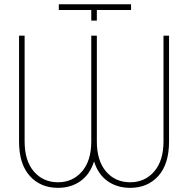

<svg xmlns="http://www.w3.org/2000/svg" viewBox="-20 -880 894 910"><path d="M412.6 -782.2V-832.5H258.8V-859.9H601.1V-832.5H439V-782.2ZM254.9 10.3Q171.9 10.3 121.1 -46.1Q70.3 -102.5 70.3 -209.5V-710.9H96.7V-209.5Q96.7 -118.2 140.6 -67.1Q184.6 -16.1 254.9 -16.1Q324.2 -16.1 368.4 -67.1Q412.6 -118.2 412.6 -209.5V-710.9H439V-209.5Q439 -118.2 482.7 -67.1Q526.4 -16.1 597.2 -16.1Q666.5 -16.1 710.7 -67.1Q754.9 -118.2 754.9 -209.5V-710.9H781.2V-209.5Q781.2 -102.5 730.5 -46.1Q679.7 10.3 597.2 10.3Q535.2 10.3 490 -21.5Q444.8 -53.2 425.8 -115.2Q406.2 -53.2 361.3 -21.5Q316.4 10.3 254.9 10.3Z"/></svg>

Font: Roboto Slab Thin
Style: Regular
Weight: 100
Designer: Google
Version: Version 2.000; ttfautohint (v1.8.1.43-b0c9)